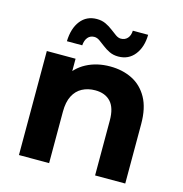

<svg xmlns="http://www.w3.org/2000/svg" viewBox="-111 -858 912 959"><g transform="rotate(15 345.5 -378.5)"><path d="M72.3 0V-537.9H221V-388.8L193 -433.6Q222 -488.4 275.9 -516.9Q329.8 -545.5 398.6 -545.5Q462.8 -545.5 513.2 -520.3Q563.6 -495.1 592.8 -442.6Q622 -390.2 622 -307.8V0H466V-284.5Q466 -349.3 437.5 -380.2Q408.9 -411 357.4 -411Q319.9 -411 290.4 -395.4Q261 -379.8 244.7 -347.9Q228.3 -316.1 228.3 -266.1V0ZM423.3 -603.6Q397.7 -603.6 377.8 -613.2Q357.8 -622.8 341.5 -635.6Q325.2 -648.3 311.5 -657.9Q297.8 -667.5 283.8 -667.5Q263 -667.5 250.4 -652.7Q237.8 -637.8 235.8 -611.2H156.5Q158.5 -678.2 189.4 -717.6Q220.3 -757.1 273.4 -757.1Q299 -757.1 319.3 -747.5Q339.6 -737.9 355.9 -725.2Q372.2 -712.5 386.1 -702.8Q399.9 -693.2 412.9 -693.2Q434.2 -693.2 447.1 -707.6Q460 -721.9 461 -747.1H540.2Q539.2 -683.2 507.8 -643.4Q476.5 -603.6 423.3 -603.6Z"/></g></svg>

Font: Montserrat Alternates Thin
Style: Regular
Weight: 100
Designer: Julieta Ulanovsky
Foundry: Julieta Ulanovsky
Version: Version 9.000